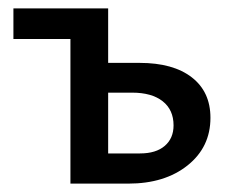

<svg xmlns="http://www.w3.org/2000/svg" viewBox="-20 -438 562 458"><path d="M313 -288Q393 -288 437.5 -253.5Q482 -219 482 -157Q482 -87 427.5 -43.5Q373 0 286 0H148V-345H12V-418H238V-288ZM314 -72Q352 -72 373 -90Q394 -108 394 -139Q394 -176 368 -196.5Q342 -217 295 -217H238V-72Z"/></svg>

Font: EauTest Semibold
Style: Regular
Weight: 600
Designer: Christian Thalmann (Catharsis Fonts)
Version: Version 0.001;PS 000.001;hotconv 1.0.88;makeotf.lib2.5.64775